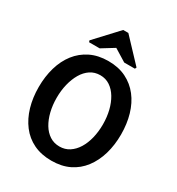

<svg xmlns="http://www.w3.org/2000/svg" viewBox="-210 -1031 1073 1165"><g transform="rotate(30 326.5 -448.5)"><path d="M327 4Q256 4 202 -22Q148 -48 111.5 -96Q75 -144 56.5 -207.5Q38 -271 38 -345Q38 -419 56.5 -482.5Q75 -546 111.5 -593Q148 -640 202 -666.5Q256 -693 327 -693Q398 -693 451.5 -666.5Q505 -640 541.5 -593Q578 -546 596.5 -482.5Q615 -419 615 -345Q615 -271 596.5 -207.5Q578 -144 541.5 -96Q505 -48 451.5 -22Q398 4 327 4ZM327 -95Q365 -95 395 -114.5Q425 -134 446 -168Q467 -202 478 -247Q489 -292 489 -343Q489 -394 478 -439Q467 -484 446 -519Q425 -554 395 -574Q365 -594 327 -594Q288 -594 258 -574Q228 -554 207.5 -519Q187 -484 176 -439Q165 -394 165 -343Q165 -292 176 -247Q187 -202 207.5 -168Q228 -134 258 -114.5Q288 -95 327 -95ZM167 -733 163 -744 309 -901H345L493 -744L488 -733H413L327 -786L241 -733Z"/></g></svg>

Font: Kreon SemiBold
Style: Regular
Weight: 600
Designer: Julia Petretta
Foundry: Julia Petretta and Eli Heuer
Version: Version 2.002